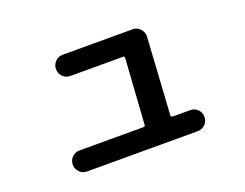

<svg xmlns="http://www.w3.org/2000/svg" viewBox="-93 -745 1187 931"><g transform="rotate(-20 500.0 -280.0)"><path d="M213.9 5.9Q191.4 5.9 175.8 -10.3Q160.2 -26.4 160.2 -47.9Q160.2 -71.3 176.3 -86.9Q192.4 -102.5 213.9 -102.5H544.9Q553.7 -102.5 553.7 -111.3L576.2 -449.2Q576.2 -457 568.4 -457H295.9Q273.4 -457 257.8 -473.1Q242.2 -489.3 242.2 -511.7Q242.2 -534.2 258.3 -550.3Q274.4 -566.4 295.9 -566.4H657.2Q680.7 -566.4 696.3 -549.3Q711.9 -532.2 710.9 -508.8L686.5 -111.3Q686.5 -103.5 695.3 -102.5H786.1Q808.6 -102.5 824.2 -86.9Q839.8 -71.3 839.8 -47.9Q839.8 -25.4 823.7 -9.8Q807.6 5.9 786.1 5.9Z"/></g></svg>

Font: Rounded Mgen+ 1m bold
Style: Bold
Weight: 700
Designer: [Source Han Sans]
Ryoko NISHIZUKA  (kana & ideographs); Paul D. Hunt (Latin, Greek & Cyrillic); Wenlong ZHANG  (bopomofo
Version: Version 1.059.20150602